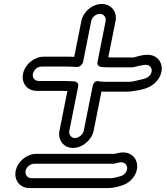

<svg xmlns="http://www.w3.org/2000/svg" viewBox="-20 -732 839 972"><path d="M138.1 170C119.6 170 105.6 152.4 109.4 133C113.3 113.9 133.6 97 152.6 97H554.6C557.3 97 560.6 96.4 562.8 95.7C587 88.2 600.5 87 611.6 95.1C625.3 105.1 629.1 126.2 613.3 145.2C602.9 157.9 596.2 158.2 563.8 167C556.5 168.9 548.6 170 540.1 170ZM128.1 220H530.1C542.8 220 555.5 218.4 567.9 215C592.9 208.3 624.2 203.5 650.4 171.8C688 126.3 677.6 75.3 646.9 52.9C619.8 33.2 586.9 39.2 560.6 47H162.6C115.6 47 68.8 86 59.4 133C50.1 179.6 80.5 220 128.1 220ZM504.3 -392C514.7 -392 522.8 -391 531.1 -391H649.1C651 -391 653.7 -391.4 655.3 -391.7C696 -401.4 723.1 -410 737.9 -397.7C751 -386.7 752.6 -365.6 736 -347.5C722.7 -333 693.5 -329.3 651.5 -319.5C644.5 -318.3 639.7 -318 632.5 -318H514.4C505.3 -318.6 493.5 -319 485.8 -319C484.7 -319.3 456.3 -332 448.9 -295L404 -70C400.2 -51.1 378.5 -33 359.6 -33C341.1 -33 327.1 -50.6 331 -70L375.9 -295C378.9 -310.1 366.6 -320 355.9 -320C344.9 -320 322.4 -322 308.3 -322H176.3C155.8 -322 142.6 -338.5 146.6 -358.5C150.6 -378.5 170.3 -395 190.9 -395H322.9C334.4 -395 353.8 -393 370.5 -393C385.6 -393 398.3 -407.3 400.5 -418L442 -626C445.8 -645.1 466.1 -662 485.2 -662C504.6 -662 518.7 -644.5 515 -626L473.5 -418C469.7 -399.4 484.2 -392 504.3 -392ZM503.5 -268H622.5C632.5 -268 642.1 -268.8 651.5 -270.4C683 -275.9 735.4 -279.6 770.9 -318.5C809.4 -360.6 805.7 -412.8 775 -438.3C738.4 -468.9 686.5 -448.6 655.9 -441H542.1C537.6 -441.3 534.3 -441.6 528.2 -441.8L565 -626C574.5 -673.6 541.8 -712 495.1 -712C448.1 -712 401.4 -673 392 -626L355.7 -444.1C349.9 -444.4 339.8 -445 332.8 -445H200.8C153.1 -445 106.2 -406.5 96.6 -358.5C87 -310.5 118.5 -272 166.3 -272H298.3C303.5 -272 310.8 -271.6 321.1 -271L281 -70C271.7 -23.4 302 17 349.6 17C396.8 17 444.6 -22.8 454 -70L493.6 -268.6C495.1 -268.5 500.8 -268 503.5 -268Z"/></svg>

Font: Smoothie
Style: OutlineIt
Weight: 400
Foundry: Cannot Into Space Fonts
Version: Version 0.8